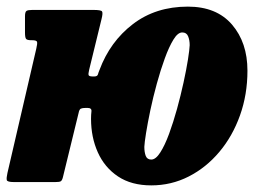

<svg xmlns="http://www.w3.org/2000/svg" viewBox="-35 -550 772 580"><path d="M265.5 -338.5Q297.5 -424.5 366.5 -477.2Q435.5 -530 532.5 -530Q619 -530 665.8 -475.8Q712.5 -421.5 712.5 -336.5Q712.5 -264.5 690 -201.5Q667.5 -138.5 627.5 -91Q587.5 -43.5 535 -16.8Q482.5 10 422 10Q362 10 321.5 -17Q281 -44 260.5 -89.8Q240 -135.5 240 -191Q240 -203 241.2 -213.5Q242.5 -224 229.5 -224H224Q214 -224 209.2 -221.8Q204.5 -219.5 202.5 -209L155 -14.5Q152.5 -4.5 148.2 -2.2Q144 0 131.5 0H7.5Q-13 0 -14.5 -6Q-16 -12 -12.5 -27.5L74.5 -402.5Q78.5 -419 76.8 -423.8Q75 -428.5 62 -428.5H59.5Q47 -428.5 43.8 -432.5Q40.5 -436.5 40.5 -452V-500.5Q40.5 -514 45 -517Q49.5 -520 62.5 -520H247Q270 -520 273.2 -515.5Q276.5 -511 271.5 -491.5L234.5 -340Q231 -326 233 -322.5Q235 -319 245.5 -319H249.5Q259 -319 260.8 -325.2Q262.5 -331.5 265.5 -338.5ZM401 -106.5Q401 -90.5 405.2 -79.2Q409.5 -68 422 -68Q435.5 -68 449.2 -89.5Q463 -111 475.8 -145.8Q488.5 -180.5 499.8 -221.2Q511 -262 519.5 -301Q528 -340 532.8 -370.2Q537.5 -400.5 538 -413.5Q538 -429 533.2 -440.5Q528.5 -452 515.5 -452Q502 -452 488.8 -430.2Q475.5 -408.5 462.8 -373.5Q450 -338.5 438.8 -297.5Q427.5 -256.5 419.2 -217.2Q411 -178 406.2 -148.2Q401.5 -118.5 401 -106.5Z"/></svg>

Font: Besley* Condensed Heavy
Style: Italic
Weight: 800
Width: 3
Italic angle: -13°
Designer: Owen Earl
Foundry: indestructible type*
Version: Version 3.000; ttfautohint (v1.8.3)